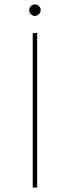

<svg xmlns="http://www.w3.org/2000/svg" viewBox="-20 -848 316 868"><path d="M148 -699V0H128V-699ZM164 -802Q164 -792 156 -784Q148 -776 138 -776Q127 -776 119.5 -784Q112 -792 112 -802Q112 -813 119.5 -820.5Q127 -828 138 -828Q148 -828 156 -820.5Q164 -813 164 -802Z"/></svg>

Font: Montserrat-Arabic Thin
Style: Regular
Weight: 250
Designer: Mohamed Gaber
Foundry: Kief Type Foundry
Version: Version 5.008